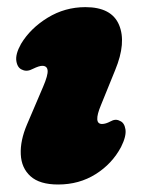

<svg xmlns="http://www.w3.org/2000/svg" viewBox="-20 -492 385 525"><path d="M259 -153Q269 -153 282 -160Q296 -168 307.5 -161.5Q320 -157 323 -138.5Q326 -120 311 -90Q286.5 -44 241.5 -15.8Q196.5 12.5 139 12.5Q88.5 12.5 63.5 -10Q38.5 -32.5 36.8 -70Q35 -107.5 54 -152L98 -255Q111.5 -286.5 110.2 -299.2Q109 -312 95.5 -312Q87 -312 70.5 -304Q54 -295 41.5 -301Q28 -305.5 24.8 -324.5Q21.5 -343.5 37.5 -372Q63 -414.5 110.2 -443.5Q157.5 -472.5 213.5 -472.5Q285 -472.5 305.5 -424Q326 -375.5 295 -300.5L256 -204.5Q234.5 -153 259 -153Z"/></svg>

Font: Fraunces 72pt SuperSoft Black
Style: Italic
Weight: 900
Italic angle: -16°
Version: Version 1.000;[b76b70a41]